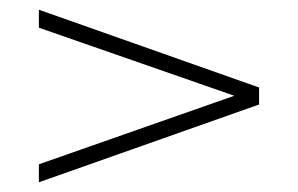

<svg xmlns="http://www.w3.org/2000/svg" viewBox="-20 -468 613 395"><path d="M60 -130V-93L513 -253V-288L60 -448V-411L462 -271Z"/></svg>

Font: Absans
Style: Regular
Weight: 400
Designer: Valerio Monopoli
Version: Version 1.200;Glyphs 3.2 (3217)